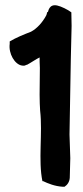

<svg xmlns="http://www.w3.org/2000/svg" viewBox="-20 -720 318 732"><path d="M17 -553C12 -516 36 -474 64 -470C67 -470 71 -469 74 -470C77 -470 78 -473 83 -473C95 -479 118 -495 131 -501C131 -491 131 -477 132 -461C132 -432 131 -394 131 -359C131 -335 132 -313 133 -298C143 -213 125 -108 142 -28L143 -30C164 -20 189 -10 219 -8H226C237 -15 245 -27 246 -42L248 -117L245 -207C247 -302 248 -400 250 -496L253 -621C253 -639 252 -655 252 -673C239 -683 213 -696 198 -699C167 -706 164 -676 163 -675L161 -673L160 -675C159 -669 158 -664 155 -659C142 -635 121 -611 98 -599C72 -589 40 -576 17 -562Z"/></svg>

Font: Vapor
Style: Bd
Weight: 700
Foundry: Cannot Into Space Fonts
Version: Version 0.179